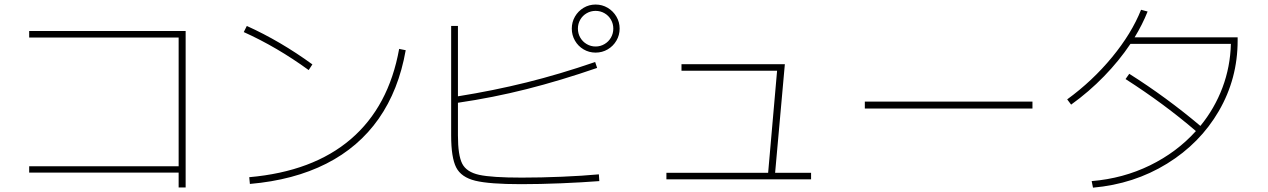

<svg xmlns="http://www.w3.org/2000/svg" viewBox="-20 -823 5665 858"><path d="M778.3 -51.8H110.4V-80.1H778.3V-655.3H110.4V-684.6H809.6V14.6H778.3Z M1763.7 -604.5 1793 -598.6Q1761.7 -420.4 1672.4 -292.7Q1583 -165 1438 -91.6Q1293 -18.1 1096.7 -1L1093.8 -31.2Q1378.4 -56.2 1547.9 -201.4Q1717.3 -346.7 1763.7 -604.5ZM1069.3 -679.7 1083 -707Q1232.4 -639.6 1376 -535.2L1359.4 -509.8Q1217.8 -612.8 1069.3 -679.7Z M1996.1 -217.8V-707H2026.4V-392.6Q2185.1 -418 2332.8 -454.6Q2480.5 -491.2 2639.6 -545.9L2648.4 -519.5Q2484.4 -462.9 2333.7 -424.8Q2183.1 -386.7 2026.4 -363.8V-217.8Q2026.4 -129.4 2045.4 -91.8Q2064.5 -54.2 2121.1 -41.7Q2177.7 -29.3 2311.5 -29.3Q2397.5 -29.3 2490.2 -33.2Q2583 -37.1 2656.2 -43.9L2658.2 -13.7Q2581.5 -7.8 2487.1 -3.9Q2392.6 0 2308.6 0Q2167 0 2104 -15.4Q2041 -30.8 2018.6 -74.7Q1996.1 -118.7 1996.1 -217.8ZM2535.2 -695.3Q2535.2 -724.1 2549.3 -748.8Q2563.5 -773.4 2587.9 -788.1Q2612.3 -802.7 2641.6 -802.7Q2670.9 -802.7 2695.6 -788.1Q2720.2 -773.4 2734.6 -748.8Q2749 -724.1 2749 -695.3Q2749 -666 2734.6 -641.4Q2720.2 -616.7 2695.6 -602.3Q2670.9 -587.9 2641.6 -587.9Q2612.3 -587.9 2587.9 -602.3Q2563.5 -616.7 2549.3 -641.4Q2535.2 -666 2535.2 -695.3ZM2720.7 -695.3Q2720.7 -716.8 2710.2 -735.1Q2699.7 -753.4 2681.4 -763.9Q2663.1 -774.4 2641.6 -774.4Q2620.1 -774.4 2601.8 -763.9Q2583.5 -753.4 2573 -735.1Q2562.5 -716.8 2562.5 -695.3Q2562.5 -673.3 2573 -655Q2583.5 -636.7 2601.8 -626Q2620.1 -615.2 2641.6 -615.2Q2663.1 -615.2 2681.4 -626Q2699.7 -636.7 2710.2 -655Q2720.7 -673.3 2720.7 -695.3Z M2958 -50.8H3412.6L3452.6 -506.8H3025.4V-536.1H3487.3L3443.8 -50.8H3604.5V-21.5H2958Z M3844.7 -369.1H4593.8V-337.9H3844.7Z M5324.2 -237.3Q5182.6 -358.9 5009.8 -469.7L5026.4 -493.2Q5191.9 -388.7 5344.2 -260.3Q5407.7 -337.9 5442.9 -431.4Q5478 -524.9 5480.5 -627H5031.7Q4981.4 -551.8 4913.8 -482.2Q4846.2 -412.6 4766.6 -355.5L4749 -378.9Q4862.3 -461.4 4949.7 -567.6Q5037.1 -673.8 5079.1 -779.3L5108.4 -771.5Q5085 -712.9 5050.3 -656.2H5510.7V-641.6Q5510.7 -471.7 5426.8 -327.1Q5342.8 -182.6 5195.1 -91.6Q5047.4 -0.5 4864.3 15.6L4858.4 -13.7Q4999 -25.4 5118.9 -84Q5238.8 -142.6 5324.2 -237.3Z"/></svg>

Font: Pretendard JP Thin
Style: Regular
Weight: 100
Designer: Base glyphs from Inter by Rasmus Andersson; Hangeul glyphs from Noto Sans CJK(Source Han Sans) by Jang Soo-young and Kan
Foundry: Kil Hyung-jin
Version: Version 1.309